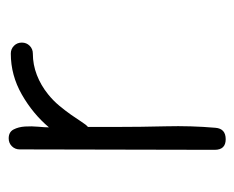

<svg xmlns="http://www.w3.org/2000/svg" viewBox="-70 -488 552 453"><g transform="rotate(-90 206.5 -261.0)"><path d="M333 -486Q333 -475 325.5 -467.5Q318 -460 307 -460Q281 -460 256.5 -450.5Q232 -441 211 -424Q196 -412 184 -397.5Q172 -383 162.5 -369.5Q153 -356 146 -345Q139 -334 134 -330V-264Q134 -206 135.5 -146.5Q137 -87 132 -29Q130 -5 105 -5Q80 -5 80 -31L81 -491Q81 -502 88.5 -509.5Q96 -517 107 -517Q122 -517 128 -505.5Q134 -494 135 -478.5Q136 -463 134.5 -447Q133 -431 133 -422Q165 -460 210.5 -486Q256 -512 307 -512Q318 -512 325.5 -504.5Q333 -497 333 -486Z"/></g></svg>

Font: Wynona
Style: Regular
Weight: 400
Italic angle: -12°
Designer: Kanati
Foundry: Kanati and Michael Everson
Version: Version 2.000